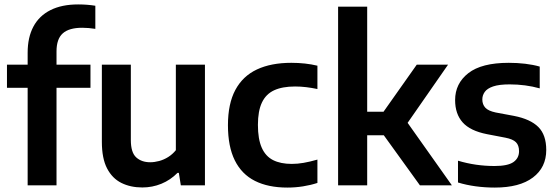

<svg xmlns="http://www.w3.org/2000/svg" viewBox="-20 -838 2518 868"><path d="M105 0V-599.5Q105 -669 131 -717.8Q157 -766.5 208 -792.2Q259 -818 333.5 -818Q354 -818 373.2 -816.5Q392.5 -815 411 -812V-707.5Q395.5 -710 381.2 -711.2Q367 -712.5 352 -712.5Q292 -712.5 263.8 -687.2Q235.5 -662 235.5 -605.5V0ZM11.5 -441V-545.5H389V-441Z M623.5 9.5Q570 9.5 528.8 -11Q487.5 -31.5 464 -76.8Q440.5 -122 440.5 -197V-545.5H571.5V-205Q571.5 -148.5 595.8 -126.5Q620 -104.5 659 -104.5Q678.5 -104.5 699.8 -110.2Q721 -116 740.5 -128.2Q760 -140.5 775 -159V-545.5H906.5V0H797.5L788.5 -56.5H782.5Q750.5 -24 709.5 -7.2Q668.5 9.5 623.5 9.5Z M1279 10Q1192.5 10 1132.5 -20.2Q1072.5 -50.5 1041.5 -113Q1010.5 -175.5 1010.5 -272Q1010.5 -369 1044 -431.5Q1077.5 -494 1141.5 -524Q1205.5 -554 1297 -554Q1328.5 -554 1358.2 -550.8Q1388 -547.5 1415 -541V-435.5Q1389 -441 1364 -444Q1339 -447 1314 -447Q1256.5 -447 1219.2 -429.8Q1182 -412.5 1164 -374.2Q1146 -336 1146 -273.5Q1146 -209.5 1163.2 -170.5Q1180.5 -131.5 1214.5 -114.2Q1248.5 -97 1299 -97Q1325 -97 1352.5 -101.8Q1380 -106.5 1415 -116.5V-11Q1384.5 -1 1349.8 4.5Q1315 10 1279 10Z M1878.5 0 1676.5 -280 1864 -545.5H2005.5L1810.5 -265V-300L2023 0ZM1627.5 -226.5V-333H1725V-226.5ZM1508.5 0V-808H1640V0Z M2217 10Q2172 10 2130 4.2Q2088 -1.5 2050.5 -13V-111.5Q2090.5 -99.5 2131.8 -93.5Q2173 -87.5 2215.5 -87.5Q2275.5 -87.5 2301 -105.2Q2326.5 -123 2326.5 -154.5Q2326.5 -181 2312.5 -195Q2298.5 -209 2265 -215.5L2181.5 -231.5Q2105.5 -246.5 2071.5 -284.8Q2037.5 -323 2037.5 -385.5Q2037.5 -460.5 2097.2 -507.2Q2157 -554 2280 -554Q2318.5 -554 2354.2 -549.8Q2390 -545.5 2420 -537V-438.5Q2388 -447.5 2353.8 -452Q2319.5 -456.5 2284 -456.5Q2236 -456.5 2209.2 -447.2Q2182.5 -438 2171.5 -422.5Q2160.5 -407 2160.5 -388.5Q2160.5 -366 2174 -351.2Q2187.5 -336.5 2221 -329.5L2304 -314Q2378 -299.5 2413.8 -263.8Q2449.5 -228 2449.5 -160Q2449.5 -81 2389.2 -35.5Q2329 10 2217 10Z"/></svg>

Font: Encode Sans Condensed Thin SemiBold
Style: Regular
Weight: 600
Version: Version 3.002